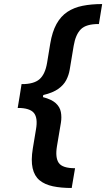

<svg xmlns="http://www.w3.org/2000/svg" viewBox="-20 -792 524 948"><path d="M76.2 -312 86.4 -376.5Q147.5 -376.5 175.3 -401.1Q203.1 -425.8 212.4 -481.4L228 -576.2Q237.8 -635.3 259 -673.6Q280.3 -711.9 312.7 -733.4Q345.2 -754.9 388.2 -763.4Q431.2 -772 484.4 -772L468.3 -673.3Q405.3 -673.8 379.2 -647.5Q353 -621.1 343.8 -565.9L324.2 -448.2Q319.8 -421.4 307.1 -396.7Q294.4 -372.1 267.6 -353Q240.7 -334 194.6 -323Q148.4 -312 76.2 -312ZM334 136.2Q281.2 136.2 241 127.7Q200.7 119.1 175.3 98.1Q149.9 77.1 141.1 38.6Q132.3 0 142.1 -59.6L157.7 -153.3Q167.5 -209 147.7 -233.9Q127.9 -258.8 67.4 -259.3L78.1 -323.7Q149.4 -323.7 192.1 -312.5Q234.9 -301.3 255.4 -282.5Q275.9 -263.7 280.5 -238.8Q285.2 -213.9 280.8 -186.5L261.2 -69.8Q252 -14.2 270 12.2Q288.1 38.6 350.6 38.6ZM67.4 -258.8 86.9 -377H202.6L183.1 -258.8Z"/></svg>

Font: Inter SemiBold
Style: Italic
Weight: 600
Italic angle: -9.3988°
Designer: Rasmus Andersson
Foundry: rsms
Version: Version 4.001;git-66647c0bb